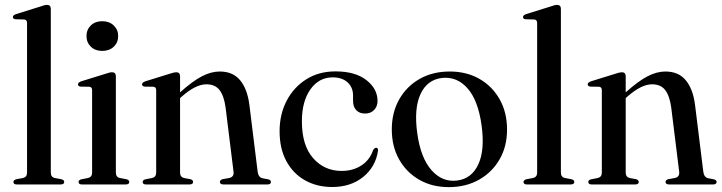

<svg xmlns="http://www.w3.org/2000/svg" viewBox="-20 -757 2964 788"><path d="M188.5 -720.5V-49Q188.5 -30 205 -26.5L231.5 -21.5Q243.5 -18.5 243.5 -10.5Q243.5 0 229 0H49Q35 0 35 -10.5Q35 -18 47.5 -21.5L74.5 -26.5Q91 -30.5 91 -48.5V-662.5Q91 -676 79.5 -677L43 -678Q33 -679 33 -687Q33 -694.5 45.5 -699L145 -730Q164 -737 172.5 -737Q188.5 -737 188.5 -720.5Z M399.5 -548Q371 -548 353 -565.2Q335 -582.5 335 -609Q335 -635.5 353 -652.8Q371 -670 399.5 -670Q428.5 -670 446.8 -652.5Q465 -635 465 -609Q465 -582.5 446.8 -565.2Q428.5 -548 399.5 -548ZM455.5 -444V-49Q455.5 -30 472 -26.5L498.5 -21.5Q510.5 -18.5 510.5 -10.5Q510.5 0 496.5 0H316Q302.5 0 302.5 -10.5Q302.5 -18 313.5 -21L341.5 -26.5Q358 -30.5 358 -48.5V-386.5Q358 -400 346.5 -401L310.5 -401.5Q300 -403 300 -411Q300 -418 312.5 -423L412.5 -454Q431 -460.5 439.5 -460.5Q455.5 -460.5 455.5 -444Z M719 -444V-378Q771 -424.5 808.8 -444Q846.5 -463.5 882 -463.5Q935.5 -463.5 965.2 -428Q995 -392.5 1003.5 -327L1037.5 -52Q1040.5 -29.5 1057 -25.5L1081 -21Q1092 -18 1092 -10.5Q1092 0 1078 0H897Q882.5 0 882.5 -10.5Q882.5 -18 893 -21.5L921 -26.5Q941 -31 938.5 -52L906 -314.5Q899.5 -363.5 881.2 -387.2Q863 -411 827 -411Q783.5 -411 727 -361.5L719 -354.5V-49Q719 -30.5 735 -26.5L761.5 -21.5Q772.5 -18.5 772.5 -10.5Q772.5 0 758 0H579Q565.5 0 565.5 -10.5Q565.5 -18 576.5 -21L604.5 -26.5Q621 -30.5 621 -48.5V-386.5Q621 -400 609.5 -401L573.5 -401.5Q563 -403 563 -411Q563 -418 575.5 -423L675.5 -454Q694.5 -460.5 703 -460.5Q719 -460.5 719 -444Z M1529.5 -342.5Q1529.5 -320.5 1515.5 -305.8Q1501.5 -291 1478.5 -291Q1455 -291 1442 -305Q1429 -319 1429 -343V-364.5Q1429 -398.5 1406.5 -419Q1384 -439.5 1345 -439.5Q1289 -439.5 1254 -390.2Q1219 -341 1219 -259Q1219 -160 1265.2 -107.8Q1311.5 -55.5 1382 -55.5Q1428.5 -55.5 1463 -77.8Q1497.5 -100 1511.5 -141.5Q1518 -150.5 1524 -150.5Q1532 -150.5 1531.5 -138.5Q1521.5 -72 1470.5 -30.8Q1419.5 10.5 1343.5 10.5Q1280.5 10.5 1231.8 -17Q1183 -44.5 1155.2 -95.8Q1127.5 -147 1127.5 -218.5Q1127.5 -287.5 1156.2 -343Q1185 -398.5 1236.5 -431.2Q1288 -464 1357 -464Q1438 -464 1483.8 -428.2Q1529.5 -392.5 1529.5 -342.5Z M1826 -463.5Q1895 -463.5 1947.8 -433.2Q2000.5 -403 2030.8 -349.2Q2061 -295.5 2061 -225Q2061 -156.5 2030.5 -103.2Q2000 -50 1946 -19.5Q1892 11 1822 11Q1753.5 11 1700.8 -19.2Q1648 -49.5 1618 -102.8Q1588 -156 1588 -226Q1588 -295 1618.2 -348.8Q1648.5 -402.5 1702 -433Q1755.5 -463.5 1826 -463.5ZM1855.5 -16Q1915 -23 1942.8 -81.8Q1970.5 -140.5 1956.5 -242.5Q1942.5 -345 1898.8 -394.5Q1855 -444 1793.5 -437Q1732.5 -429.5 1705.5 -370.2Q1678.5 -311 1692.5 -210Q1706.5 -109 1750.8 -58.8Q1795 -8.5 1855.5 -16Z M2282 -720.5V-49Q2282 -30 2298.5 -26.5L2325 -21.5Q2337 -18.5 2337 -10.5Q2337 0 2322.5 0H2142.5Q2128.5 0 2128.5 -10.5Q2128.5 -18 2141 -21.5L2168 -26.5Q2184.5 -30.5 2184.5 -48.5V-662.5Q2184.5 -676 2173 -677L2136.5 -678Q2126.5 -679 2126.5 -687Q2126.5 -694.5 2139 -699L2238.5 -730Q2257.5 -737 2266 -737Q2282 -737 2282 -720.5Z M2548 -444V-378Q2600 -424.5 2637.8 -444Q2675.5 -463.5 2711 -463.5Q2764.5 -463.5 2794.2 -428Q2824 -392.5 2832.5 -327L2866.5 -52Q2869.5 -29.5 2886 -25.5L2910 -21Q2921 -18 2921 -10.5Q2921 0 2907 0H2726Q2711.5 0 2711.5 -10.5Q2711.5 -18 2722 -21.5L2750 -26.5Q2770 -31 2767.5 -52L2735 -314.5Q2728.5 -363.5 2710.2 -387.2Q2692 -411 2656 -411Q2612.5 -411 2556 -361.5L2548 -354.5V-49Q2548 -30.5 2564 -26.5L2590.5 -21.5Q2601.5 -18.5 2601.5 -10.5Q2601.5 0 2587 0H2408Q2394.5 0 2394.5 -10.5Q2394.5 -18 2405.5 -21L2433.5 -26.5Q2450 -30.5 2450 -48.5V-386.5Q2450 -400 2438.5 -401L2402.5 -401.5Q2392 -403 2392 -411Q2392 -418 2404.5 -423L2504.5 -454Q2523.5 -460.5 2532 -460.5Q2548 -460.5 2548 -444Z"/></svg>

Font: Fraunces 72pt S000
Style: Regular
Weight: 400
Version: Version 1.000; ttfautohint (v1.8.3)